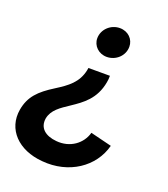

<svg xmlns="http://www.w3.org/2000/svg" viewBox="-156 -627 810 923"><g transform="rotate(20 249.0 -166.0)"><path d="M332 -299H222L220 -287C206 -220 161 -188 104 -152C32 -107 -7 -68 -19 2C-37 107 41 188 166 198C306 211 421 132 451 16L342 -11C326 48 269 91 197 84C140 79 104 50 112 -1C121 -47 159 -71 204 -101C256 -136 313 -175 329 -265C331 -275 332 -285 332 -299ZM299 -531C253 -531 213 -494 213 -448C213 -410 244 -379 286 -379C331 -379 372 -414 372 -462C372 -500 342 -531 299 -531Z"/></g></svg>

Font: Fixel Display SemiBold
Style: Italic
Weight: 600
Italic angle: -10°
Designer: AlfaBravo + MacPaw
Foundry: Kyrylo Tkachov, Marchela Mozhyna, Serhii Makarenko, Maria Weinstein, Zakhar Kryvoshyya
Version: Version 1.210;Glyphs 3.2 (3217)